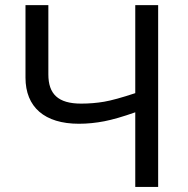

<svg xmlns="http://www.w3.org/2000/svg" viewBox="-20 -734 738 754"><path d="M601.1 -713.9H511.2V-368.2C458 -350.6 417.5 -339.4 388.7 -334.5C359.9 -329.6 329.6 -327.1 298.8 -327.1C207.5 -327.1 169.9 -365.2 169.9 -441.9V-713.9H80.1V-429.2C80.1 -313.5 154.8 -248 290 -248C323.7 -248 356.9 -251.5 389.6 -257.8C422.4 -264.2 462.9 -275.9 511.2 -293V0H601.1Z"/></svg>

Font: Noto Reveo Sans
Style: Regular
Weight: 400
Designer: Monotype Design team
Foundry: Monotype Imaging Inc.
Version: Version 1.04